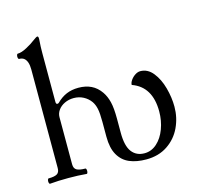

<svg xmlns="http://www.w3.org/2000/svg" viewBox="-107 -840 993 964"><g transform="rotate(-15 390.0 -358.0)"><path d="M373 -150.9V-228Q373 -273.9 367.9 -297.1Q362.8 -320.3 351.6 -336.4Q336.9 -356.9 314.2 -368.9Q291.5 -380.9 264.2 -380.9Q238.3 -380.9 216.8 -370.6Q195.3 -360.4 183.1 -343.3Q170.9 -326.2 170.9 -307.1V-66.9H96.2V-573.2L170.9 -632.3V-386.2Q170.9 -379.9 172.9 -377Q174.8 -374 178.7 -374Q183.1 -374 187 -377.9Q210.4 -401.4 238 -413.1Q265.6 -424.8 300.3 -424.8Q337.9 -424.8 366.7 -410.9Q395.5 -397 416 -367.2Q432.1 -343.8 439.9 -312Q447.8 -280.3 447.8 -224.1V-150.9Q447.8 -83 471.2 -52Q494.6 -21 537.1 -21Q573.2 -21 601.8 -46.6Q630.4 -72.3 646.2 -114.7Q662.1 -157.2 662.1 -205.1Q662.1 -334 563 -369.1Q563 -380.9 572.3 -394Q581.5 -407.2 595.2 -416Q608.9 -424.8 622.1 -424.8Q660.2 -424.8 687.5 -390.9Q714.8 -356.9 728.5 -306.4Q742.2 -255.9 742.2 -208.5Q742.2 -151.4 718.5 -101.1Q694.8 -50.8 648.4 -19.8Q602.1 11.2 538.1 11.2Q487.3 11.2 450.7 -4.4Q414.1 -20 393.6 -55.9Q373 -91.8 373 -150.9ZM51.3 -641.6Q46.9 -641.6 45.4 -648.4Q43.9 -655.3 45.7 -662.1Q47.4 -668.9 51.3 -668.9Q70.8 -668.9 98.9 -684.1Q127 -699.2 146.5 -714.4Q154.8 -720.7 159.9 -723.6Q165 -726.6 168 -726.6Q170.9 -726.6 172.4 -723.1Q173.8 -719.7 173.8 -712.9Q171.9 -690.9 171.4 -671.6Q170.9 -652.3 170.9 -637.7V-555.2H96.2V-574.2Q96.2 -596.7 91.1 -611.6Q85.9 -626.5 76.2 -634Q66.4 -641.6 51.3 -641.6ZM39.1 -23.9Q69.3 -23.9 82.8 -32Q96.2 -40 96.2 -62V-98.1H170.9V-62Q170.9 -40 184.8 -32Q198.7 -23.9 229 -23.9Q233.4 -23.9 234.9 -16.8Q236.3 -9.8 234.6 -2.9Q232.9 3.9 229 3.9Q186.5 0 134.3 0Q81.5 0 39.1 3.9Q34.7 3.9 33.2 -3.2Q31.7 -10.3 33.4 -17.1Q35.2 -23.9 39.1 -23.9Z"/></g></svg>

Font: Junicode Two Beta VF
Style: Regular
Weight: 400
Designer: Peter S. Baker
Foundry: Briery Creek Software
Version: Version 1.031 beta; ttfautohint (v1.8.1.43-b0c9)